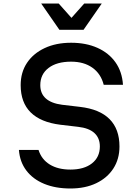

<svg xmlns="http://www.w3.org/2000/svg" viewBox="-20 -1060 790 1096"><path d="M200 -204Q217 -150 264 -121Q311 -92 382 -92Q460 -92 505 -127.5Q550 -163 550 -224Q550 -272 519 -300.5Q488 -329 426 -336L324 -348Q212 -362 155 -418.5Q98 -475 98 -574Q98 -647 134 -701Q170 -755 235 -785.5Q300 -816 386 -816Q471 -816 536 -787Q601 -758 639 -704.5Q677 -651 682 -576H572Q556 -639 507.5 -673.5Q459 -708 386 -708Q304 -708 257 -672Q210 -636 210 -574Q210 -526 241.5 -498Q273 -470 334 -462L436 -450Q549 -437 605.5 -380Q662 -323 662 -224Q662 -152 627 -98Q592 -44 529 -14Q466 16 382 16Q297 16 232.5 -10.5Q168 -37 130.5 -86.5Q93 -136 88 -204ZM561 -1040 457 -890H319L215 -1040H315L421 -921H355L461 -1040Z"/></svg>

Font: Martian Mono SemiExpanded
Style: Regular
Weight: 400
Width: 6
Monospace: yes
Designer: Roman Shamin
Foundry: Evil Martians
Version: Version 1.000